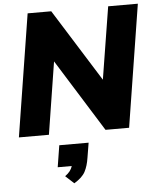

<svg xmlns="http://www.w3.org/2000/svg" viewBox="-64 -758 899 1102"><g transform="rotate(-5 386.0 -207.5)"><path d="M25 0ZM25 0 137 -705H273L534 -288L601 -705H772L660 0H524L264 -417L198 0ZM319 290 270 245Q288 232 298 219Q308 206 313 190H232L252 65H421L407 150Q400 197 383 229.5Q366 262 319 290Z"/></g></svg>

Font: Winston ExtraBold
Style: Italic
Weight: 800
Italic angle: -9°
Designer: Original fonts by Vernon Adams / Changes by Cristiano Sobral
Foundry: Original fonts by Vernon Adams / Changes by Cristiano Sobral
Version: Version 2.503;July 17, 2020;FontCreator 13.0.0.2655 64-bit